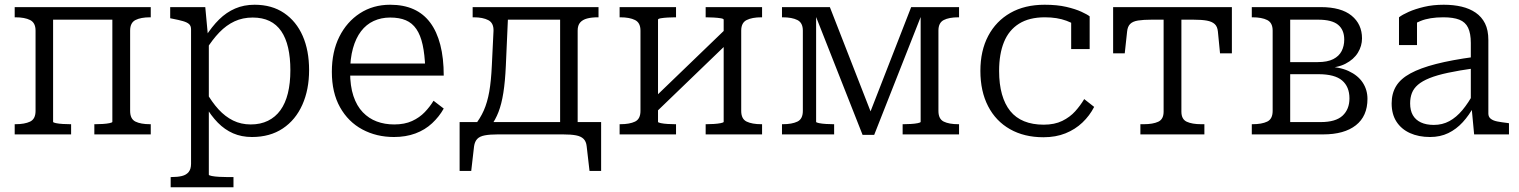

<svg xmlns="http://www.w3.org/2000/svg" viewBox="-20 -567 6409 810"><path d="M130 -99V-438Q130 -471 107 -482.5Q84 -494 45 -494H42V-537H204V-53Q204 -50 216 -47.5Q228 -45 245 -44Q262 -43 276 -43H280V0H42V-43H45Q84 -43 107 -54Q130 -65 130 -99ZM454 -53V-537H616V-494H613Q574 -494 551.5 -482.5Q529 -471 529 -438V-99Q529 -65 551.5 -54Q574 -43 613 -43H616V0H378V-43H382Q396 -43 413 -44Q430 -45 442 -47.5Q454 -50 454 -53ZM166 -484V-537H501V-484Z M965 223H700V180H703Q729 180 747.5 175.5Q766 171 776 158.5Q786 146 786 124V-443Q786 -458 777.5 -465.5Q769 -473 751.5 -478Q734 -483 708 -488L698 -490V-537H846L858 -408L861 -401V170Q861 173 873.5 175.5Q886 178 904.5 179Q923 180 939 180H965ZM1043 11Q999 11 963.5 -4.5Q928 -20 899 -49.5Q870 -79 845 -122L849 -180Q874 -136 902 -105.5Q930 -75 963.5 -58.5Q997 -42 1038 -42Q1079 -42 1110.5 -57.5Q1142 -73 1163 -102Q1184 -131 1194.5 -173.5Q1205 -216 1205 -271Q1205 -324 1195.5 -365.5Q1186 -407 1166.5 -435.5Q1147 -464 1117 -478.5Q1087 -493 1046 -493Q1004 -493 969.5 -477Q935 -461 905.5 -430.5Q876 -400 848 -355L846 -411Q874 -455 904.5 -485Q935 -515 972 -531Q1009 -547 1054 -547Q1127 -547 1178.5 -512Q1230 -477 1257 -415.5Q1284 -354 1284 -271Q1284 -189 1255.5 -125Q1227 -61 1173 -25Q1119 11 1043 11Z M1457 -263Q1457 -204 1471 -162Q1485 -120 1510.5 -93.5Q1536 -67 1569.5 -54.5Q1603 -42 1643 -42Q1687 -42 1718.5 -56.5Q1750 -71 1772 -94Q1794 -117 1809 -142L1852 -109Q1833 -75 1803 -47Q1773 -19 1732.5 -4Q1692 11 1642 11Q1568 11 1508.5 -21Q1449 -53 1414.5 -114.5Q1380 -176 1380 -264Q1380 -349 1411.5 -412Q1443 -475 1498.5 -511Q1554 -547 1626 -547Q1683 -547 1725 -528Q1767 -509 1795 -471.5Q1823 -434 1837.5 -378Q1852 -322 1852 -248H1437V-299H1797L1774 -279Q1772 -337 1763 -378Q1754 -419 1736.5 -444.5Q1719 -470 1692 -481.5Q1665 -493 1626 -493Q1588 -493 1556.5 -478.5Q1525 -464 1503 -435Q1481 -406 1469 -363Q1457 -320 1457 -263Z M2343 -19V-537H2505V-494H2502Q2476 -494 2457 -489Q2438 -484 2427.5 -472Q2417 -460 2417 -438V-19ZM2092 -484V-537H2386V-484ZM2455 50Q2453 30 2442 19Q2431 8 2410 4Q2389 0 2355 0H2080Q2047 0 2025.5 4Q2004 8 1993.5 19Q1983 30 1980 50L1968 154H1919V-52H2516V154H2467ZM2055 -292 2062 -437Q2063 -470 2040 -482Q2017 -494 1979 -494H1974V-537H2125L2114 -289Q2111 -223 2103.5 -175.5Q2096 -128 2083 -94.5Q2070 -61 2051 -36H1981Q2006 -67 2021 -101Q2036 -135 2044 -180Q2052 -225 2055 -292Z M2682 -99V-438Q2682 -471 2659 -482.5Q2636 -494 2597 -494H2594V-537H2832V-494H2828Q2814 -494 2797 -493Q2780 -492 2768 -490Q2756 -488 2756 -484V-53Q2756 -50 2768 -47.5Q2780 -45 2797 -44Q2814 -43 2828 -43H2832V0H2594V-43H2597Q2636 -43 2659 -54Q2682 -65 2682 -99ZM3033 -53V-484Q3033 -488 3020.5 -490Q3008 -492 2991 -493Q2974 -494 2960 -494H2957V-537H3195V-494H3192Q3153 -494 3130 -482.5Q3107 -471 3107 -438V-99Q3107 -65 3130 -54Q3153 -43 3192 -43H3195V0H2957V-43H2960Q2974 -43 2991 -44Q3008 -45 3020.5 -47.5Q3033 -50 3033 -53ZM2746 -92 2713 -128 3043 -446 3076 -410Z M3481 -537 3664 -68 3642 -70 3824 -537H4026V-494H4023Q3984 -494 3961.5 -482.5Q3939 -471 3939 -438V-99Q3939 -65 3961.5 -54Q3984 -43 4023 -43H4026V0H3788V-43H3792Q3806 -43 3823 -44Q3840 -45 3852 -47.5Q3864 -50 3864 -53V-519L3873 -518L3668 2H3619L3414 -518L3423 -519V-53Q3423 -50 3435.5 -47.5Q3448 -45 3465 -44Q3482 -43 3496 -43H3499V0H3279V-43H3282Q3321 -43 3344 -54Q3367 -65 3367 -99V-438Q3367 -471 3344 -482.5Q3321 -494 3282 -494H3279V-537Z M4383 -41Q4429 -41 4461.5 -57Q4494 -73 4516 -97.5Q4538 -122 4554 -149L4596 -116Q4577 -79 4546.5 -50Q4516 -21 4475 -4.5Q4434 12 4382 12Q4301 12 4241 -22Q4181 -56 4148.5 -119Q4116 -182 4116 -268Q4116 -353 4149 -415.5Q4182 -478 4242.5 -512.5Q4303 -547 4387 -547Q4440 -547 4478.5 -538Q4517 -529 4542 -517.5Q4567 -506 4577 -498V-360H4499V-481Q4510 -480 4518 -476Q4526 -472 4531 -467Q4536 -462 4538 -456Q4540 -450 4538 -444Q4518 -465 4479 -479.5Q4440 -494 4388 -494Q4322 -494 4279 -467Q4236 -440 4215.5 -389.5Q4195 -339 4195 -268Q4195 -212 4207 -169.5Q4219 -127 4242 -98.5Q4265 -70 4300.5 -55.5Q4336 -41 4383 -41Z M4921 -484V-537H5177V-342H5127L5118 -434Q5116 -455 5104.5 -465.5Q5093 -476 5071.5 -480Q5050 -484 5014 -484ZM4932 -484H4838Q4804 -484 4781.5 -480.5Q4759 -477 4748 -466Q4737 -455 4735 -434L4725 -342H4676V-537H4932ZM4964 -96Q4964 -64 4986.5 -53.5Q5009 -43 5048 -43H5061V0H4791V-43H4805Q4844 -43 4866.5 -53.5Q4889 -64 4889 -96V-537H4964Z M5261 -537H5552Q5638 -537 5682 -501Q5726 -465 5726 -405Q5726 -373 5708.5 -344.5Q5691 -316 5656 -298Q5621 -280 5567 -280L5592 -300V-266L5569 -286Q5629 -286 5669 -267.5Q5709 -249 5729 -218.5Q5749 -188 5749 -150Q5749 -77 5700 -38.5Q5651 0 5562 0H5261V-43H5264Q5303 -43 5326 -54Q5349 -65 5349 -99V-438Q5349 -471 5326 -482.5Q5303 -494 5264 -494H5261ZM5423 -52H5552Q5615 -52 5644 -79Q5673 -106 5673 -152Q5673 -201 5642 -227.5Q5611 -254 5542 -254H5399V-305H5539Q5580 -305 5604.5 -317.5Q5629 -330 5640 -351.5Q5651 -373 5651 -400Q5651 -441 5625 -462.5Q5599 -484 5541 -484H5423Z M6200 -327V-279Q6136 -270 6089 -260Q6042 -250 6011 -237.5Q5980 -225 5962 -209.5Q5944 -194 5936.5 -174.5Q5929 -155 5929 -131Q5929 -101 5940.5 -81Q5952 -61 5974.5 -50.5Q5997 -40 6029 -40Q6065 -40 6094.5 -56Q6124 -72 6149.5 -102.5Q6175 -133 6198 -176L6199 -120Q6178 -81 6151 -51.5Q6124 -22 6090 -5.5Q6056 11 6013 11Q5965 11 5928.5 -5.5Q5892 -22 5871.5 -53.5Q5851 -85 5851 -131Q5851 -173 5870 -204Q5889 -235 5930.5 -257.5Q5972 -280 6038 -297Q6104 -314 6200 -327ZM6199 0 6188 -117 6185 -122V-386Q6185 -426 6173.5 -450Q6162 -474 6136.5 -484Q6111 -494 6069 -494Q6011 -494 5973 -478.5Q5935 -463 5915 -444Q5913 -451 5916 -459Q5919 -467 5925 -473.5Q5931 -480 5939.5 -484.5Q5948 -489 5958 -490V-377H5882V-494Q5896 -505 5923 -517Q5950 -529 5987.5 -538Q6025 -547 6071 -547Q6112 -547 6146 -539Q6180 -531 6205.5 -513.5Q6231 -496 6245 -468Q6259 -440 6259 -398V-88Q6259 -74 6269 -66Q6279 -58 6297 -54.5Q6315 -51 6341 -48L6346 -47V0Z"/></svg>

Font: Roboto Serif Light
Style: Regular
Weight: 300
Designer: Greg Gazdowicz
Foundry: Commercial Type
Version: Version 1.008